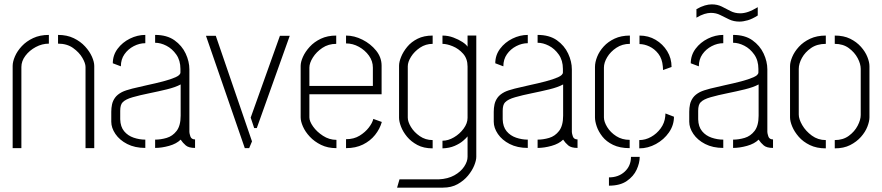

<svg xmlns="http://www.w3.org/2000/svg" viewBox="-20 -679 4043 880"><path d="M38 -377Q38 -396 48.5 -420.5Q59 -445 80 -467.5Q101 -490 132 -504.5Q163 -519 204 -519V-479Q173 -479 144 -463.5Q115 -448 96.5 -423.5Q78 -399 78 -372V0H38ZM372 -372Q372 -389 357.5 -414Q343 -439 315 -459Q287 -479 246 -479V-519Q287 -519 318 -504Q349 -489 370 -466Q391 -443 401.5 -419Q412 -395 412 -377V0H372Z M646 -1Q598 -1 563 -19Q528 -37 509 -65Q490 -93 490 -121V-167Q490 -184 493.5 -200.5Q497 -217 507.5 -231.5Q518 -246 539 -257Q555 -265 586.5 -273Q618 -281 655.5 -289Q693 -297 727.5 -306Q762 -315 784.5 -325Q807 -335 807 -347V-363Q807 -402 788 -429Q769 -456 742.5 -469.5Q716 -483 691 -483V-519Q745 -519 779.5 -494.5Q814 -470 831 -433.5Q848 -397 848 -361V-74Q848 -68 852.5 -54Q857 -40 874 -40V-1Q845 -1 831.5 -12.5Q818 -24 808 -39Q789 -20 755 -10.5Q721 -1 691 -1V-39Q717 -39 744 -47Q771 -55 789.5 -79Q808 -103 808 -149V-292Q784 -279 745 -269.5Q706 -260 664 -251.5Q622 -243 588.5 -233.5Q555 -224 542 -210Q531 -199 531 -171V-132Q532 -98 549 -77.5Q566 -57 592.5 -48Q619 -39 646 -39ZM534 -375 497 -389Q497 -426 519 -455.5Q541 -485 575.5 -502Q610 -519 646 -519V-481Q619 -481 593 -467.5Q567 -454 550.5 -430.5Q534 -407 534 -375Z M1102 0 924 -515H969L1135 -31L1122 0ZM1145 -92 1129 -140 1263 -515H1308L1157 -92Z M1522 0Q1482 0 1451.5 -15Q1421 -30 1400 -52.5Q1379 -75 1368.5 -99Q1358 -123 1358 -141V-377Q1358 -395 1368.5 -418.5Q1379 -442 1399.5 -464.5Q1420 -487 1450.5 -501.5Q1481 -516 1521 -516V-478Q1485 -478 1457.5 -459.5Q1430 -441 1414 -415.5Q1398 -390 1398 -369V-285H1689V-369Q1689 -399 1671 -424Q1653 -449 1625 -464.5Q1597 -480 1566 -480V-516Q1604 -516 1641.5 -497Q1679 -478 1704 -447Q1729 -416 1729 -378V-247H1398V-141Q1398 -123 1415 -99Q1432 -75 1460.5 -56.5Q1489 -38 1522 -38ZM1566 0V-41Q1602 -41 1628 -57Q1654 -73 1670.5 -94.5Q1687 -116 1691 -134L1730 -120Q1721 -88 1699 -60.5Q1677 -33 1643.5 -16.5Q1610 0 1566 0Z M1800 181 1811 143H1991Q2033 141 2062.5 124.5Q2092 108 2107.5 84.5Q2123 61 2123 40V-54Q2118 -47 2103 -34Q2088 -21 2064 -10.5Q2040 0 2008 1V-34Q2034 -34 2060.5 -49.5Q2087 -65 2105 -89.5Q2123 -114 2123 -139V-374Q2123 -410 2102.5 -433Q2082 -456 2055 -467Q2028 -478 2008 -478V-516Q2034 -516 2058 -507Q2082 -498 2099.5 -486.5Q2117 -475 2123 -465V-516H2163V40Q2163 56 2153.5 79.5Q2144 103 2125 126Q2106 149 2077.5 165Q2049 181 2010 181ZM1963 1Q1922 1 1893 -14.5Q1864 -30 1845.5 -52.5Q1827 -75 1818 -98.5Q1809 -122 1809 -139V-378Q1809 -395 1818.5 -418.5Q1828 -442 1846.5 -464.5Q1865 -487 1894 -501.5Q1923 -516 1963 -516V-478Q1931 -478 1905 -460.5Q1879 -443 1864 -419Q1849 -395 1849 -375V-140Q1849 -121 1863.5 -97Q1878 -73 1904 -55Q1930 -37 1963 -37Z M2399 -1Q2351 -1 2316 -19Q2281 -37 2262 -65Q2243 -93 2243 -121V-167Q2243 -184 2246.5 -200.5Q2250 -217 2260.5 -231.5Q2271 -246 2292 -257Q2308 -265 2339.5 -273Q2371 -281 2408.5 -289Q2446 -297 2480.5 -306Q2515 -315 2537.5 -325Q2560 -335 2560 -347V-363Q2560 -402 2541 -429Q2522 -456 2495.5 -469.5Q2469 -483 2444 -483V-519Q2498 -519 2532.5 -494.5Q2567 -470 2584 -433.5Q2601 -397 2601 -361V-74Q2601 -68 2605.5 -54Q2610 -40 2627 -40V-1Q2598 -1 2584.5 -12.5Q2571 -24 2561 -39Q2542 -20 2508 -10.5Q2474 -1 2444 -1V-39Q2470 -39 2497 -47Q2524 -55 2542.5 -79Q2561 -103 2561 -149V-292Q2537 -279 2498 -269.5Q2459 -260 2417 -251.5Q2375 -243 2341.5 -233.5Q2308 -224 2295 -210Q2284 -199 2284 -171V-132Q2285 -98 2302 -77.5Q2319 -57 2345.5 -48Q2372 -39 2399 -39ZM2287 -375 2250 -389Q2250 -426 2272 -455.5Q2294 -485 2328.5 -502Q2363 -519 2399 -519V-481Q2372 -481 2346 -467.5Q2320 -454 2303.5 -430.5Q2287 -407 2287 -375Z M2771 172V134Q2815 134 2843.5 107.5Q2872 81 2872 40H2912Q2912 68 2898 98.5Q2884 129 2853 150.5Q2822 172 2771 172ZM2866 0Q2821 0 2790 -15Q2759 -30 2741 -53Q2723 -76 2715 -99.5Q2707 -123 2707 -141V-372Q2707 -394 2717 -419Q2727 -444 2747 -466Q2767 -488 2797 -502Q2827 -516 2867 -516V-478Q2832 -478 2805 -460Q2778 -442 2763 -417Q2748 -392 2748 -369V-141Q2748 -121 2763 -96.5Q2778 -72 2804.5 -55Q2831 -38 2866 -38ZM2910 1V-37Q2938 -37 2964 -51.5Q2990 -66 3008 -90.5Q3026 -115 3029 -145L3030 -159L3069 -144Q3069 -105 3046 -72Q3023 -39 2986.5 -19Q2950 1 2910 1ZM3019 -358 3018 -374Q3015 -410 2997.5 -432.5Q2980 -455 2956.5 -466Q2933 -477 2911 -477V-516Q2952 -516 2985 -496.5Q3018 -477 3038 -444.5Q3058 -412 3058 -372Z M3369 -580Q3343 -580 3322 -590Q3301 -600 3281.5 -610Q3262 -620 3238 -620Q3225 -620 3208.5 -615Q3192 -610 3172 -598V-637Q3193 -649 3210.5 -654Q3228 -659 3242 -659Q3268 -659 3288 -649Q3308 -639 3328 -628.5Q3348 -618 3373 -618Q3390 -618 3409 -624.5Q3428 -631 3453 -646V-608Q3428 -592 3407 -586Q3386 -580 3369 -580ZM3295 -1Q3247 -1 3212 -19Q3177 -37 3158 -65Q3139 -93 3139 -121V-167Q3139 -184 3142.5 -200.5Q3146 -217 3156.5 -231.5Q3167 -246 3188 -257Q3204 -265 3235.5 -273Q3267 -281 3304.5 -289Q3342 -297 3376.5 -306Q3411 -315 3433.5 -325Q3456 -335 3456 -347V-363Q3456 -402 3437 -429Q3418 -456 3391.5 -469.5Q3365 -483 3340 -483V-519Q3394 -519 3428.5 -494.5Q3463 -470 3480 -433.5Q3497 -397 3497 -361V-74Q3497 -68 3501.5 -54Q3506 -40 3523 -40V-1Q3494 -1 3480.5 -12.5Q3467 -24 3457 -39Q3438 -20 3404 -10.5Q3370 -1 3340 -1V-39Q3366 -39 3393 -47Q3420 -55 3438.5 -79Q3457 -103 3457 -149V-292Q3433 -279 3394 -269.5Q3355 -260 3313 -251.5Q3271 -243 3237.5 -233.5Q3204 -224 3191 -210Q3180 -199 3180 -171V-132Q3181 -98 3198 -77.5Q3215 -57 3241.5 -48Q3268 -39 3295 -39ZM3183 -375 3146 -389Q3146 -426 3168 -455.5Q3190 -485 3224.5 -502Q3259 -519 3295 -519V-481Q3268 -481 3242 -467.5Q3216 -454 3199.5 -430.5Q3183 -407 3183 -375Z M3765 1Q3723 1 3692 -14Q3661 -29 3641 -52Q3621 -75 3611 -99Q3601 -123 3601 -141V-376Q3601 -394 3611 -418Q3621 -442 3641.5 -464.5Q3662 -487 3693 -501.5Q3724 -516 3765 -516V-478Q3725 -478 3697.5 -459Q3670 -440 3655.5 -413.5Q3641 -387 3641 -363V-154Q3641 -133 3657 -105.5Q3673 -78 3701 -57.5Q3729 -37 3765 -37ZM3806 1V-37Q3844 -37 3870.5 -56.5Q3897 -76 3911 -103Q3925 -130 3925 -152V-363Q3925 -386 3911 -412.5Q3897 -439 3870.5 -458.5Q3844 -478 3806 -478V-516Q3847 -516 3876.5 -501.5Q3906 -487 3926 -464.5Q3946 -442 3955.5 -418Q3965 -394 3965 -376V-141Q3965 -123 3955.5 -98.5Q3946 -74 3926 -51.5Q3906 -29 3876.5 -14Q3847 1 3806 1Z"/></svg>

Font: Stick No Bills ExtraLight ExtraLight
Style: Regular
Weight: 250
Version: Version 2.000